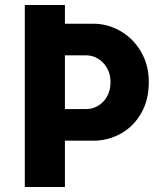

<svg xmlns="http://www.w3.org/2000/svg" viewBox="-20 -751 635 771"><path d="M79.6 -731H240.7V-655.8H354Q413.1 -655.8 464.6 -625.7Q516.1 -595.7 546.9 -542.2Q577.6 -488.8 577.6 -421.4Q577.6 -349.6 546.9 -296.1Q516.1 -242.7 465.1 -214.4Q414.1 -186 354 -186H240.7V0H79.6ZM326.7 -313Q351.1 -313 373.5 -325.9Q396 -338.9 409.9 -363.5Q423.8 -388.2 423.8 -421.4Q423.8 -453.6 409.7 -478Q395.5 -502.4 373.3 -515.6Q351.1 -528.8 326.7 -528.8H240.7V-313Z"/></svg>

Font: Glacial Indifference
Style: Bold
Weight: 700
Designer: Alfredo Marco Pradil
Foundry: Alfredo Marco Pradil
Version: Version 1.312